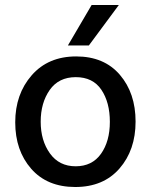

<svg xmlns="http://www.w3.org/2000/svg" viewBox="-20 -740 604 769"><path d="M336 -558H252L347 -720H456ZM283.5 -431Q215 -431 179 -379.5Q143 -328 143 -252.5Q143 -177 180 -125.5Q217 -74 283 -74Q349 -74 384.5 -124Q420 -174 420 -252Q420 -330 386 -380.5Q352 -431 283.5 -431ZM460 -440.5Q523 -367 523 -253Q523 -139 458.5 -65Q394 9 281.5 9Q169 9 105 -64Q41 -137 41 -250Q41 -363 107 -438.5Q173 -514 285 -514Q397 -514 460 -440.5Z"/></svg>

Font: Hind Kochi Medium
Style: Regular
Weight: 500
Designer: Dhruvi Tolia
Foundry: Indian Type Foundry
Version: Version 0.702;PS 1.0;hotconv 1.0.81;makeotf.lib2.5.63406